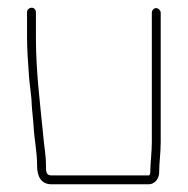

<svg xmlns="http://www.w3.org/2000/svg" viewBox="-20 -485 486 497"><path d="M50 -454V-386C50 -354 53 -320 55 -288C56 -269 62 -235 62 -216C63 -196 66 -177 67 -157C69 -122 76 -93 76 -56C76 -29 86 -8 113 -8H365C381 -8 392 -23 392 -39C392 -64 396 -89 396 -117V-452C396 -458 390 -464 384 -464C378 -464 373 -458 373 -452V-117C373 -90 369 -63 369 -39C369 -37 368 -31 365 -31H113C99 -31 99 -42 99 -56C99 -85 94 -107 92 -133C84 -216 73 -299 73 -386V-454C73 -460 68 -465 62 -465C56 -465 50 -460 50 -454Z"/></svg>

Font: Electronic
Style: ExLt
Weight: 200
Version: Version 1.011